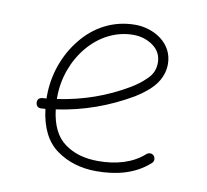

<svg xmlns="http://www.w3.org/2000/svg" viewBox="-64 -576 709 657"><g transform="rotate(10 291.0 -247.5)"><path d="M493.7 -50.8C501 -57.1 501 -68.8 494.6 -76.2C488.3 -83.5 476.6 -83.5 469.2 -77.1C427.7 -39.6 370.6 -24.9 310.1 -24.9C263.2 -24.9 224.1 -36.1 193.4 -59.1C162.6 -81.5 143.6 -119.6 137.2 -173.8C229.5 -187 315.9 -217.8 396.5 -265.1C408.7 -272.5 421.9 -281.7 436 -293.5C464.8 -316.9 488.3 -349.6 488.3 -393.1C488.3 -465.8 419.9 -506.3 355.5 -506.3C279.3 -506.3 215.3 -471.2 170.4 -415.5C125 -359.9 99.6 -287.6 99.6 -214.8V-205.1C95.2 -204.6 90.3 -204.6 85.4 -204.1C73.7 -202.6 68.4 -196.3 68.8 -185.1C70.3 -173.3 76.7 -168 87.9 -168.5C92.8 -168.9 97.7 -168.9 102.1 -169.4C109.9 -105.5 132.8 -59.6 171.4 -31.7C210 -3.9 255.9 10.3 310.1 10.3C376 10.3 442.4 -3.9 493.7 -50.8ZM355 -471.2C380.9 -471.2 403.8 -463.9 423.8 -449.7C443.8 -435.1 453.6 -415.5 453.6 -391.1C453.6 -369.1 445.8 -350.6 429.7 -335C413.6 -318.8 396 -305.7 377 -294.4C303.2 -250.5 222.7 -222.2 134.8 -209.5V-216.3C134.8 -347.7 229.5 -471.2 355 -471.2Z"/></g></svg>

Font: Mikhak ExtraLight
Style: Regular
Weight: 200
Designer: Amin Abedi
Version: Version 3.2